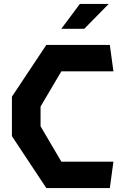

<svg xmlns="http://www.w3.org/2000/svg" viewBox="-20 -959 660 979"><path d="M40.8 -264.8V-466.1L216.2 -730H540L558.3 -595.4H292.9L186.8 -415.8V-315L292.9 -134.6H558.3L540 0H216.2ZM534.4 -939H387.3L292.6 -812.1H409.6Z"/></svg>

Font: Monaspace Krypton Var
Style: Regular
Weight: 400
Designer: Riley Cran and the Lettermatic Team
Version: Version 1.101 (Monaspace Krypton Var)